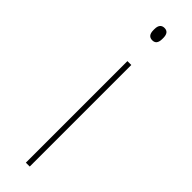

<svg xmlns="http://www.w3.org/2000/svg" viewBox="-233 -652 649 649"><g transform="rotate(45 92.0 -327.0)"><path d="M83 0V-485.5H101.5V0ZM92.5 -594.5Q82 -594.5 76.5 -601.2Q71 -608 71 -622V-626.5Q71 -640 76.5 -646.8Q82 -653.5 92.5 -653.5Q103 -653.5 108.2 -646.8Q113.5 -640 113.5 -626.5V-622Q113.5 -608 108.2 -601.2Q103 -594.5 92.5 -594.5Z"/></g></svg>

Font: Anek Tamil Thin
Style: Regular
Weight: 250
Designer: Aadarsh Rajan (Tamil), Yesha Goshar (Latin)
Foundry: Ek Type
Version: Version 1.003